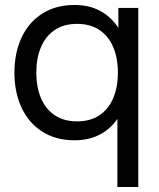

<svg xmlns="http://www.w3.org/2000/svg" viewBox="-20 -552 638 772"><path d="M456 -440V-520H536V200H452V-74Q424 -33 380.5 -10.5Q337 12 280 12Q204 12 149.5 -23Q95 -58 66.5 -119.5Q38 -181 38 -260Q38 -339 66.5 -400.5Q95 -462 149.5 -497Q204 -532 280 -532Q339 -532 383 -508Q427 -484 456 -440ZM126 -260Q126 -202 144.5 -158Q163 -114 199.5 -89Q236 -64 290 -64Q344 -64 380.5 -89Q417 -114 435.5 -158Q454 -202 454 -260Q454 -318 435.5 -362Q417 -406 380.5 -431Q344 -456 290 -456Q236 -456 199.5 -431Q163 -406 144.5 -362Q126 -318 126 -260Z"/></svg>

Font: Aspekta Variable
Style: Regular
Weight: 400
Designer: Ivo Dolenc
Version: Version 2.100